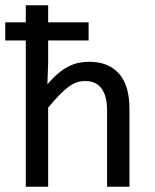

<svg xmlns="http://www.w3.org/2000/svg" viewBox="-20 -710 590 730"><path d="M163.1 -470.2 160.2 -389.2Q180.2 -413.1 199.5 -429.4Q218.8 -445.8 238 -456.1Q257.3 -466.3 277.3 -470.7Q297.4 -475.1 318.8 -475.1Q392.1 -475.1 432.1 -430.4Q472.2 -385.7 472.2 -295.9V0H387.2V-289.1Q387.2 -345.2 366 -373.5Q344.7 -401.9 305.2 -401.9Q288.1 -401.9 273.2 -397.2Q258.3 -392.6 242.2 -381.1Q226.1 -369.6 207 -350.1Q188 -330.6 163.1 -300.8V0H78.1V-556.2H0V-625H78.1V-689.9H163.1V-625H316.9V-556.2H163.1ZM0 -490.2Z"/></svg>

Font: Code New Roman
Style: Regular
Weight: 400
Monospace: yes
Designer: Sam Radian
Foundry: Code New Roman
Version: Version 2.00 November 29, 2014